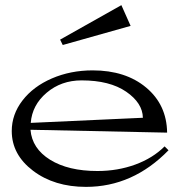

<svg xmlns="http://www.w3.org/2000/svg" viewBox="-20 -710 707 750"><path d="M538.1 -250Q537.1 -307.6 472.9 -351.8Q408.7 -396 298.8 -396Q219.2 -396 162.4 -347.9Q105.5 -299.8 100.1 -230ZM25.9 -198.2Q25.9 -263.2 67.9 -317.6Q109.9 -372.1 182.6 -403.6Q255.4 -435.1 341.8 -435.1Q470.7 -435.1 551 -367.9Q631.3 -300.8 632.8 -191.9L99.1 -203.1Q105 -129.9 175.8 -85.9Q246.6 -42 360.8 -42Q439.5 -42 508.3 -67.1Q577.1 -92.3 623 -138.2L638.2 -123Q499 20 315.9 20Q192.4 20 109.1 -43Q25.9 -106 25.9 -198.2ZM214.8 -555.2 454.1 -689.9 490.2 -608.9 225.1 -534.2Z"/></svg>

Font: Halibut Exp
Style: Regular
Weight: 400
Width: 7
Designer: Matteo Maggi
Foundry: Collletttivo
Version: Version 3.080 | FøM Fix